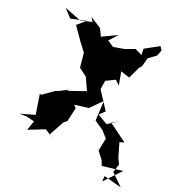

<svg xmlns="http://www.w3.org/2000/svg" viewBox="-171 -893 1158 1263"><g transform="rotate(20 408.0 -261.5)"><path d="M691 196 816 230 735 151 754 92 734 51 706 -47 738 -56 611 -149 662 -178 585 -129 515 -171 552 -206 470 -332 480 -394 544 -425 575 -394 558 -489 621 -468 660 -550 675 -568 691 -628 745 -668 760 -708 744 -733 645 -679 646 -635 597 -659 527 -634 452 -621 399 -656 321 -563 364 -603 461 -708 354 -657 329 -709 252 -758 270 -729 190 -711 72 -756 124 -700 231 -723 174 -674 240 -579C255 -559 271 -540 285 -520L295 -418L351 -376L390 -290L391 -289L266 -246L277 -258L218 -228L196 -220L115 -163L105 -168L127 -27L24 2L74 3L131 17L108 84L223 39L299 90L258 61L316 -44L337 -60L359 -157L339 -181L356 -219L271 -187L319 -174L440 -189L517 -266L510 -127L574 -83C588 -68 601 -53 614 -38L596 52L637 105L650 140L794 123L688 235Z"/></g></svg>

Font: Hussar Lance
Style: ExBd
Weight: 700
Foundry: Cannot Into Space Fonts, PlusOne Fonts
Version: Version 2.270